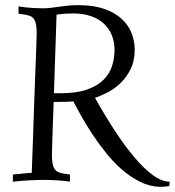

<svg xmlns="http://www.w3.org/2000/svg" viewBox="-20 -704 677 744"><path d="M29.8 -27.8Q42.5 -28.8 52.2 -29.8Q62 -30.8 70.3 -31.7Q78.6 -32.7 86.4 -33.2Q94.2 -33.7 103 -34.2Q105.5 -99.1 107.7 -162.6Q109.9 -226.1 111.8 -284.2Q113.8 -342.3 115.7 -392.6Q117.7 -442.9 119.1 -481.4Q120.6 -520 121.3 -544.9Q122.1 -569.8 122.1 -577.1Q122.1 -598.1 119.1 -611.3Q116.2 -624.5 110.1 -632.1Q104 -639.6 94.7 -642.8Q85.4 -646 73.2 -647.9L51.8 -650.9V-679.2Q65.4 -677.2 81.1 -675.3Q94.2 -673.8 111.1 -672.9Q127.9 -671.9 146 -671.9Q162.6 -671.9 177.7 -673.8Q192.9 -675.8 209 -678Q225.1 -680.2 243.2 -682.1Q261.2 -684.1 283.2 -684.1Q341.8 -684.1 383.3 -669.7Q424.8 -655.3 451.2 -631.1Q477.5 -606.9 489.7 -575.9Q502 -544.9 502 -512.2Q502 -467.3 485.6 -435.1Q469.2 -402.8 445.6 -380.6Q421.9 -358.4 395.3 -345Q368.7 -331.5 348.1 -325.2Q385.3 -258.3 423.8 -199.2Q462.4 -140.1 499.8 -95.7Q537.1 -51.3 572 -25.6Q606.9 0 637.2 0L636.2 17.1Q617.7 20 600.1 20Q560.1 19 523.2 0.7Q486.3 -17.6 453.1 -46.4Q419.9 -75.2 390.9 -111.6Q361.8 -147.9 337.6 -184.6Q313.5 -221.2 294.9 -254.4Q276.4 -287.6 264.2 -311Q251.5 -310.1 237.5 -309.6Q223.6 -309.1 208 -309.1H188Q187.5 -294.4 186.8 -275.1Q186 -255.9 185.3 -235.4Q184.6 -214.8 183.8 -193.8Q183.1 -172.9 182.6 -154.8Q182.1 -136.7 181.6 -122.8Q181.2 -108.9 181.2 -102.1Q181.2 -81.1 184.1 -68.1Q187 -55.2 192.9 -47.4Q198.7 -39.6 208 -36.1Q217.3 -32.7 230 -30.8L251 -27.8V0Q240.2 -1.5 225.1 -3.4Q212.4 -4.4 193.8 -5.6Q175.3 -6.8 150.9 -6.8Q126 -6.8 96.2 -5.4Q66.4 -3.9 29.8 0ZM189 -342.8H216.8Q277.8 -342.8 317.9 -357.2Q357.9 -371.6 381.3 -395Q404.8 -418.5 414.3 -448.7Q423.8 -479 423.8 -511.2Q423.8 -526.9 420.7 -543.2Q417.5 -559.6 409.9 -575.2Q402.3 -590.8 389.9 -604.7Q377.4 -618.7 359.6 -629.2Q341.8 -639.6 317.6 -645.8Q293.5 -651.9 262.2 -651.9Q244.6 -651.9 230.5 -650.9Q216.3 -649.9 199.2 -647Z"/></svg>

Font: Simonetta
Style: Regular
Weight: 400
Version: Version 1.004